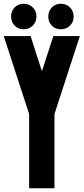

<svg xmlns="http://www.w3.org/2000/svg" viewBox="-31 -1002 445 1022"><path d="M132 -810 192 -623 253 -810H394L259 -395V0H124V-395L-11 -810ZM226 -914Q226 -943 245 -962.5Q264 -982 293 -982Q322 -982 341.5 -962.5Q361 -943 361 -914Q361 -885 341.5 -865.5Q322 -846 293 -846Q264 -846 245 -865.5Q226 -885 226 -914ZM28 -914Q28 -943 47 -962.5Q66 -982 95 -982Q124 -982 143.5 -962.5Q163 -943 163 -914Q163 -885 143.5 -865.5Q124 -846 95 -846Q66 -846 47 -865.5Q28 -885 28 -914Z"/></svg>

Font: Transit CAT
Style: Regular
Weight: 400
Designer: Peter Wiegel
Foundry: Peter Wiegel
Version: 1.000